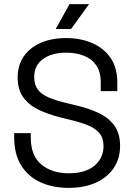

<svg xmlns="http://www.w3.org/2000/svg" viewBox="-20 -899 654 933"><path d="M313.5 14Q237 14 177.2 -13.1Q117.5 -40.2 83.2 -94.6Q49 -149 49 -231V-252.2H129.5V-231Q129.5 -142.5 180.9 -99.8Q232.2 -57 313.5 -57Q395.8 -57 439.4 -94.1Q483 -131.2 483 -189Q483 -227.8 463.5 -251.4Q444 -275 408.8 -289.5Q373.5 -304 326.2 -315.5L272.5 -328.8Q211.8 -344 165.1 -367Q118.5 -390 92.1 -427.4Q65.8 -464.8 65.8 -523.5Q65.8 -582.2 95.5 -625.1Q125.2 -668 178.1 -691Q231 -714 301.5 -714Q372 -714 428.2 -689.6Q484.5 -665.2 517.2 -617.8Q550 -570.2 550 -498.8V-456H469.5V-498.8Q469.5 -550 447.6 -581.6Q425.8 -613.2 387.8 -628.1Q349.8 -643 301.5 -643Q231.8 -643 189 -612.2Q146.2 -581.5 146.2 -524.5Q146.2 -486.5 164.2 -463.2Q182.2 -440 215.6 -425.8Q249 -411.5 295.5 -400.2L349.2 -387Q409.2 -373.2 457.6 -350.9Q506 -328.5 534.8 -290.1Q563.5 -251.8 563.5 -190Q563.5 -128.2 532.5 -82.4Q501.5 -36.5 445.4 -11.2Q389.2 14 313.5 14ZM325.2 -758H250.8L317.8 -879H412.8Z"/></svg>

Font: Space Grotesk Variable Light
Style: Regular
Weight: 300
Designer: Florian Karsten
Foundry: Florian Karsten
Version: Version 2.000